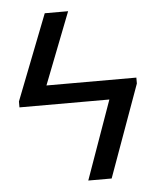

<svg xmlns="http://www.w3.org/2000/svg" viewBox="-51 -731 630 775"><g transform="rotate(-5 264.5 -344.0)"><path d="M504.9 -373 370.1 0H275.4L388.7 -318.4H24.4V-342.3L159.2 -688H253.9L140.6 -397H504.9Z"/></g></svg>

Font: Arial
Style: Regular
Weight: 400
Designer: Steve Matteson
Foundry: Ascender Corporation
Version: Version 2.00.3